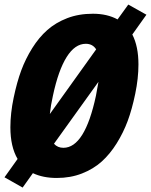

<svg xmlns="http://www.w3.org/2000/svg" viewBox="-43 -786 674 858"><path d="M575.7 -498Q575.7 -436 561.3 -366.7Q546.9 -297.4 527.6 -245.4Q508.3 -193.4 478.5 -145.5Q448.7 -97.7 411.6 -64.2Q374.5 -30.8 323.2 -10.7Q272 9.3 210.7 9.3Q149.4 9.3 104 -12.2L58.1 52.2L-22.9 6.3L35.6 -75.7Q3.4 -130.4 3.4 -217.3Q3.4 -279.8 18.1 -349.6Q32.7 -419.4 52 -471.4Q71.3 -523.4 101.1 -571Q130.9 -618.7 168.5 -651.9Q206.1 -685.1 257.3 -704.8Q308.6 -724.6 372.3 -724.6Q436 -724.6 482.4 -699.2L530.3 -765.6L611.3 -720.2L548.3 -631.8Q575.7 -578.6 575.7 -498ZM340.3 -590.3Q292 -590.3 254.9 -531.2Q217.8 -472.2 193.4 -357.9Q183.6 -314 179.7 -276.4L386.7 -565.4Q371.1 -590.3 340.3 -590.3ZM240.2 -125.5Q335.9 -125.5 385.7 -357.9Q388.7 -372.1 397 -420.4L198.2 -143.6Q214.4 -125.5 240.2 -125.5Z"/></svg>

Font: Open Sans Hebrew Condensed Extra Bold
Style: Italic
Weight: 800
Width: 3
Italic angle: -12°
Foundry: Ascender Corporation, Yanek Iontef
Version: Version 2.001;PS 002.001;hotconv 1.0.70;makeotf.lib2.5.58329